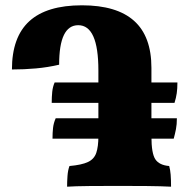

<svg xmlns="http://www.w3.org/2000/svg" viewBox="-20 -701 714 724"><path d="M233 3Q233 -16 234.5 -37.5Q236 -59 242 -75Q288 -79 311.5 -90Q335 -101 343 -124.5Q351 -148 351 -187V-435Q351 -521 332 -563.5Q313 -606 275 -606Q239 -606 221 -569Q203 -532 203 -457Q160 -447 115.5 -443Q71 -439 25 -439Q25 -561 90.5 -621Q156 -681 289 -681Q420 -681 485.5 -622.5Q551 -564 551 -445V-187Q551 -122 566 -100Q581 -78 618 -75Q622 -61 623.5 -42.5Q625 -24 625 3Q588 1 534 0.5Q480 0 425 0Q370 0 316 0.5Q262 1 233 3ZM178 -178Q178 -200 180 -218.5Q182 -237 190 -255H647Q647 -232 643.5 -214Q640 -196 635 -178ZM175 -313Q175 -336 177 -355Q179 -374 186 -390H649Q649 -367 646.5 -349.5Q644 -332 638 -313Z"/></svg>

Font: Vollkorn Black
Style: Regular
Weight: 900
Designer: Friedrich Althausen
Foundry: Friedrich Althausen
Version: Version 5.000